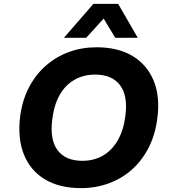

<svg xmlns="http://www.w3.org/2000/svg" viewBox="-20 -960 884 991"><path d="M398 11Q287 11 211.5 -34.5Q136 -80 103 -163.5Q70 -247 84 -359Q95 -443 129.5 -509Q164 -575 216.5 -621Q269 -667 335.5 -691.5Q402 -716 478 -716Q590 -716 665 -670.5Q740 -625 773.5 -542.5Q807 -460 792 -349Q781 -263 746.5 -196.5Q712 -130 660 -84Q608 -38 541 -13.5Q474 11 398 11ZM405 -130Q466 -130 512.5 -157.5Q559 -185 588.5 -237Q618 -289 627 -361Q641 -466 599.5 -520.5Q558 -575 471 -575Q411 -575 364 -548Q317 -521 288 -470Q259 -419 250 -345Q236 -240 277 -185Q318 -130 405 -130ZM310 -765 462 -940H590L691 -765H575L515 -864L425 -765Z"/></svg>

Font: Nunito Sans 7pt ExtraBold
Style: Italic
Weight: 800
Italic angle: -9°
Designer: Vernon Adams
Foundry: Vernon Adams
Version: Version 3.101;gftools[0.9.27]